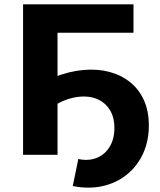

<svg xmlns="http://www.w3.org/2000/svg" viewBox="-20 -720 746 893"><path d="M87.3 0V-700H600.9V-567.7H211L247.5 -605.4V0ZM318.4 145.3 344.2 19.6Q391.8 29.6 429.7 14.4Q467.6 -0.8 489.9 -37.1Q512.1 -73.4 512.1 -125.4Q512.1 -167.1 497 -197.7Q481.8 -228.2 455.1 -246.7Q428.3 -265.1 393.1 -269.7Q358 -274.3 317.4 -264.9Q276.8 -255.4 234.6 -230.6L230 -360.5Q301.6 -388.6 367.3 -394.5Q433 -400.4 488.3 -385.7Q543.6 -371.1 585.2 -337.7Q626.9 -304.3 649.6 -253.4Q672.3 -202.6 672.3 -136.6Q672.3 -63.4 645 -4.8Q617.7 53.8 569.1 92.7Q520.5 131.6 456.5 145.8Q392.4 159.9 318.4 145.3Z"/></svg>

Font: Montserrat Alternates Thin
Style: Regular
Weight: 100
Designer: Julieta Ulanovsky
Foundry: Julieta Ulanovsky
Version: Version 9.000